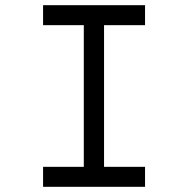

<svg xmlns="http://www.w3.org/2000/svg" viewBox="-20 -720 725 740"><path d="M146 0V-77H303V-623H146V-700H539V-623H381V-77H539V0Z"/></svg>

Font: Lexend Mega Light
Style: Regular
Weight: 300
Version: Version 1.007